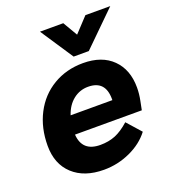

<svg xmlns="http://www.w3.org/2000/svg" viewBox="-135 -822 819 929"><g transform="rotate(-20 275.0 -357.0)"><path d="M527 -310Q527 -277 520 -243L511 -198H167Q173 -109 266 -109Q309 -109 343.5 -123Q378 -137 416 -171L480 -99Q442 -49 377.5 -19.5Q313 10 242 10Q141 10 82.5 -44Q24 -98 24 -192Q24 -284 61.5 -356.5Q99 -429 167 -469.5Q235 -510 321 -510Q418 -510 472.5 -456Q527 -402 527 -310ZM394 -299Q394 -394 305 -394Q262 -394 228.5 -367.5Q195 -341 179 -293H394ZM178 -724H298L342 -649L412 -724H540L368 -555H290Z"/></g></svg>

Font: Sarabun ExtraBold
Style: Italic
Weight: 800
Italic angle: -10°
Designer: Suppakit Chalermlarp | Katatrad Co.,Ltd.
Foundry: Cadson Demak Co.,Ltd.
Version: Version 1.000; ttfautohint (v1.6)